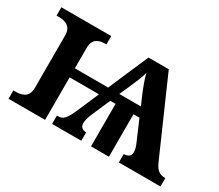

<svg xmlns="http://www.w3.org/2000/svg" viewBox="-100 -755 1111 974"><g transform="rotate(30 455.0 -268.0)"><path d="M233 -249H405L351 -124C325 -65 311 -49 282 -49H274V0H445V-49C422 -50 410 -61 409 -81C409 -98 414 -116 422 -136L471 -249H502V0H607V-249H642L694 -128C701 -113 705 -97 705 -82C705 -61 691 -50 665 -49V0H909V-49C875 -49 857 -62 840 -99L648 -536H529L428 -302H233V-421C233 -479 272 -487 305 -487H311V-536H19V-487H32C66 -487 107 -479 107 -421V-115C107 -57 66 -49 32 -49H19V0H233ZM493 -302 517 -355C533 -391 552 -436 559 -463C565 -435 582 -389 602 -343L620 -302Z"/></g></svg>

Font: Noto Serif Semi
Style: Regular
Weight: 600
Designer: Monotype Design Team
Foundry: Monotype Imaging Inc.
Version: Version 1.002